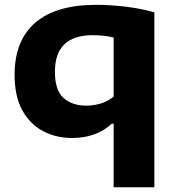

<svg xmlns="http://www.w3.org/2000/svg" viewBox="-20 -576 746 816"><path d="M463 220V-50.5H455Q424 -21 381.5 -5.2Q339 10.5 286 10.5Q219.5 10.5 164 -18.2Q108.5 -47 75.2 -106.5Q42 -166 42 -258.5Q42 -403.5 129.8 -479.5Q217.5 -555.5 389.5 -555.5Q451 -555.5 517.2 -547.2Q583.5 -539 636 -523.5V220ZM346.5 -127Q377 -127 407.8 -136Q438.5 -145 463 -165.5V-416.5Q445.5 -421 423 -423.8Q400.5 -426.5 373.5 -426.5Q295 -426.5 254.2 -388.2Q213.5 -350 213.5 -270.5Q213.5 -192 250.2 -159.5Q287 -127 346.5 -127Z"/></svg>

Font: Encode Sans Exp
Style: Bold
Weight: 700
Width: 7
Designer: Multiple Designers
Foundry: Impallari Type
Version: Version 3.002; ttfautohint (v1.8.3) -l 8 -r 50 -G 200 -x 14 